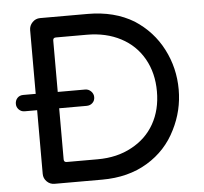

<svg xmlns="http://www.w3.org/2000/svg" viewBox="-50 -736 838 789"><g transform="rotate(-5 369.0 -341.0)"><path d="M98.6 -43.9V-306.6H46.9Q33.2 -306.6 23.4 -316.4Q13.7 -326.2 13.7 -339.8Q13.7 -354.5 22.9 -364.3Q32.2 -374 46.9 -374H98.6V-636.7Q98.6 -655.3 111.8 -668.9Q125 -682.6 143.6 -682.6H339.8Q450.2 -682.6 530.3 -633.8Q605.5 -585 645.5 -507.3Q685.5 -429.7 685.5 -340.8Q685.5 -253.9 646.5 -176.8Q606.4 -94.7 527.3 -46.9Q448.2 1 339.8 1H143.6Q125 1 111.8 -12.2Q98.6 -25.4 98.6 -43.9ZM469.7 -117.2Q530.3 -149.4 563 -207Q595.7 -264.6 595.7 -340.8Q595.7 -417 562.5 -475.6Q529.3 -534.2 468.8 -565.9Q408.2 -597.7 329.1 -597.7H201.2Q189.5 -597.7 189.5 -585.9V-374H302.7Q316.4 -374 326.7 -363.8Q336.9 -353.5 336.9 -339.8Q336.9 -325.2 327.1 -315.9Q317.4 -306.6 302.7 -306.6H189.5V-95.7Q189.5 -84 201.2 -84H329.1Q409.2 -84 469.7 -117.2Z"/></g></svg>

Font: jf-openhuninn-1.1
Style: Regular
Weight: 400
Designer: [Kosugi Maru]
      Designed by Motoya company      

      [Varela Round]
      Joe Prince(Latin component); Avraham Co
Foundry: justfont CO.,LTD.
Version: 1.1